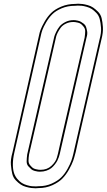

<svg xmlns="http://www.w3.org/2000/svg" viewBox="-20 -814 572 1030"><path d="M187 -614Q188 -618 189 -623Q192 -639 198 -655Q204 -671 219 -697.5Q234 -724 254 -744Q274 -764 308.5 -778.5Q343 -793 384 -793Q390 -794 399 -794Q411 -794 422.5 -792.5Q434 -791 450.5 -786.5Q467 -782 479.5 -773.5Q492 -765 506 -751Q520 -737 525 -717Q530 -697 532 -668.5Q534 -640 524 -602L403 -75L386 2Q385 6 383 13Q379 30 372.5 48.5Q366 67 350.5 95Q335 123 315 143.5Q295 164 261 179.5Q227 195 186 195Q180 196 171 196Q159 196 147.5 194.5Q136 193 119.5 188.5Q103 184 90.5 175.5Q78 167 64.5 153Q51 139 46 119Q41 99 38.5 70.5Q36 42 47 4ZM198 97Q233 97 256 75.5Q279 54 285 32L291 10L310 -75L434 -612Q437 -632 437 -646Q437 -660 429.5 -669.5Q422 -679 415.5 -684.5Q409 -690 398.5 -692.5Q388 -695 383 -695.5Q378 -696 374 -696H373Q351 -696 333 -687Q315 -678 305.5 -665Q296 -652 289.5 -639Q283 -626 281 -617L279 -608L186 -202L136 14Q133 34 133 48Q133 62 141 71.5Q149 81 155 86Q161 91 171.5 93.5Q182 96 187 96.5Q192 97 197 97ZM197 -614 57 4Q49 39 49 67Q49 95 55 113.5Q61 132 73 146Q85 160 97 167.5Q109 175 124.5 179.5Q140 184 151 185Q162 186 173 186L187 185H188Q226 185 258 170.5Q290 156 309 137Q328 118 342.5 91.5Q357 65 363 47.5Q369 30 373 13L393 -75L514 -602Q524 -638 522 -665Q520 -692 515 -711.5Q510 -731 497 -744.5Q484 -758 472.5 -765.5Q461 -773 445 -777.5Q429 -782 418.5 -783Q408 -784 397 -784L383 -783H382Q343 -783 311 -769.5Q279 -756 260.5 -737.5Q242 -719 227.5 -694Q213 -669 207.5 -653.5Q202 -638 199 -623ZM195 107H194Q189 107 183.5 106.5Q178 106 166.5 103Q155 100 148 94Q141 88 132 78Q123 68 123 52Q123 36 126 14L269 -608Q270 -612 271.5 -618.5Q273 -625 281 -642Q289 -659 299.5 -672Q310 -685 330 -695.5Q350 -706 375 -706H376Q380 -706 384.5 -705.5Q389 -705 398 -703Q407 -701 414 -697Q421 -693 429.5 -686.5Q438 -680 441.5 -670Q445 -660 447.5 -645.5Q450 -631 444 -612L301 10Q300 12 299.5 15.5Q299 19 295.5 29Q292 39 287.5 48Q283 57 274 68.5Q265 80 255 88Q245 96 229 101.5Q213 107 195 107Z"/></svg>

Font: Soda Fountain
Style: OutlineOblique
Weight: 400
Version: Version 1.0